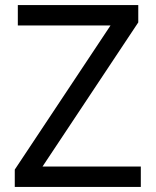

<svg xmlns="http://www.w3.org/2000/svg" viewBox="-20 -734 612 754"><path d="M533 0V-80H147L523 -646V-714H50V-634H414L38 -68V0Z"/></svg>

Font: Noto Sans Gurmukhi UI
Style: Regular
Weight: 400
Designer: Jelle Bosma - Monotype Design Team
Foundry: Monotype Imaging Inc.
Version: Version 2.004